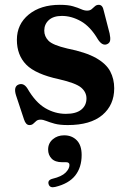

<svg xmlns="http://www.w3.org/2000/svg" viewBox="-20 -506 531 796"><path d="M236.5 -440Q201.5 -440 182.5 -422.8Q163.5 -405.5 163.5 -379Q163.5 -355 181.2 -337Q199 -319 258.5 -305Q336 -289.5 378.2 -265.5Q420.5 -241.5 437 -210Q453.5 -178.5 453.5 -140Q453.5 -70.5 404.2 -29Q355 12.5 261 12.5Q227.5 12.5 206.5 6.8Q185.5 1 172 -4.5Q158.5 -10 148 -10Q137 -10 130.5 -4.5Q124 1 118 6.8Q112 12.5 102 12.5Q87 12.5 79.5 -11L46.5 -110.5Q35 -147 57 -155.5Q78 -163.5 93.5 -139.5Q127 -81.5 167.5 -57.8Q208 -34 253 -34Q295.5 -34 317 -51.5Q338.5 -69 338.5 -98Q338.5 -124 316.5 -142.8Q294.5 -161.5 225 -177.5Q127.5 -198.5 88.8 -238Q50 -277.5 50 -341Q50 -405.5 99.2 -445.8Q148.5 -486 228 -486Q262 -486 282.5 -480Q303 -474 316.2 -468Q329.5 -462 341 -462Q353 -462 360 -468Q367 -474 373.5 -480Q380 -486 389.5 -486Q405.5 -486 410 -462L434.5 -367Q438.5 -348.5 436.5 -337.8Q434.5 -327 423 -322.5Q403.5 -315 385.5 -343.5Q354.5 -396 315.5 -418Q276.5 -440 236.5 -440ZM237.5 166.5Q208.5 166.5 194 151.5Q179.5 136.5 179.5 114Q179.5 88 198.8 71.5Q218 55 246 55Q278 55 298.2 75.5Q318.5 96 318.5 136.5Q318.5 188 291.8 221.8Q265 255.5 209 269Q186.5 274.5 181.5 257.5Q176.5 240.5 198 235Q235.5 226 251.8 209.8Q268 193.5 268 178Q268 166.5 254 166.5Z"/></svg>

Font: Fraunces 9pt SemiBold
Style: Regular
Weight: 600
Version: Version 1.000;[b76b70a41]